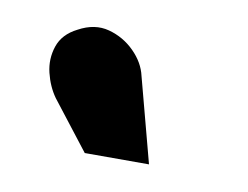

<svg xmlns="http://www.w3.org/2000/svg" viewBox="-36 -806 339 262"><g transform="rotate(10 133.5 -675.0)"><path d="M152 -706Q148 -724 133 -739Q118 -754 97.5 -759.5Q77 -765 55 -753Q35 -743 29 -725Q23 -707 27.5 -688.5Q32 -670 42 -656L94 -589H183Z"/></g></svg>

Font: Advent Pro Black
Style: Regular
Weight: 900
Version: Version 3.000